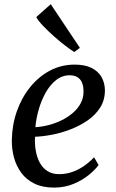

<svg xmlns="http://www.w3.org/2000/svg" viewBox="-20 -862 540 893"><path d="M438.5 -94.5Q424 -74 394.5 -49.5Q365 -25 323.2 -7.2Q281.5 10.5 231 10.5Q178 10.5 140.2 -8Q102.5 -26.5 79.2 -58Q56 -89.5 45.2 -128.8Q34.5 -168 35 -209.5Q36 -280.5 58.2 -344Q80.5 -407.5 120 -456.5Q159.5 -505.5 212.2 -533.5Q265 -561.5 327 -561.5Q375 -561.5 406 -546Q437 -530.5 452.2 -503.5Q467.5 -476.5 468 -442.5Q468 -396.5 445.8 -361.5Q423.5 -326.5 386.5 -301.2Q349.5 -276 306 -259.5Q262.5 -243 219.5 -235Q176.5 -227 143 -226Q141 -194 146 -163Q151 -132 164.2 -106.8Q177.5 -81.5 200 -66.8Q222.5 -52 255 -52Q285.5 -52 314 -61.5Q342.5 -71 368.8 -88.8Q395 -106.5 417.5 -130.5ZM305 -512Q269 -512 240.8 -489.5Q212.5 -467 192.2 -430.8Q172 -394.5 160 -352.2Q148 -310 144.5 -270.5Q173.5 -272 205 -280Q236.5 -288 265.8 -302.2Q295 -316.5 318.5 -336.5Q342 -356.5 355.5 -382Q369 -407.5 368.5 -437.5Q368.5 -474.5 351.8 -493.2Q335 -512 305 -512ZM325.5 -620Q308.5 -630.5 283 -650Q257.5 -669.5 230.5 -693.5Q203.5 -717.5 181.2 -740.8Q159 -764 148.5 -782.5L216 -842.5L351.5 -639.5Z"/></svg>

Font: Merriweather 36pt
Style: Italic
Weight: 400
Italic angle: -7.8°
Version: Version 2.101